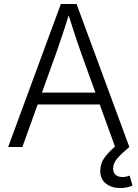

<svg xmlns="http://www.w3.org/2000/svg" viewBox="-20 -748 700 977"><path d="M21.5 0 289.6 -727.5H369.6L638.2 0H565.9L393.1 -477.1Q378.9 -517.6 361.6 -569.6Q344.2 -621.6 320.8 -696.3H337.4Q314.5 -621.1 296.9 -568.6Q279.3 -516.1 265.6 -477.1L93.8 0ZM147.5 -216.3V-276.9H512.7V-216.3ZM592.3 209Q548.8 209 519.5 186.5Q490.2 164.1 490.2 121.1Q490.2 83 513.9 51.3Q537.6 19.5 575.2 -9.8L638.2 0Q601.1 30.8 578.4 56.2Q555.7 81.5 555.7 110.4Q555.7 130.9 568.4 141.8Q581.1 152.8 604.5 152.8Q614.7 152.8 623.5 150.6Q632.3 148.4 639.6 145.5L654.3 196.3Q642.6 201.2 627 205.1Q611.3 209 592.3 209Z"/></svg>

Font: Inter 20pt Light
Style: Regular
Weight: 300
Version: Version 4.001;git-66647c0bb